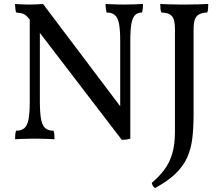

<svg xmlns="http://www.w3.org/2000/svg" viewBox="-20 -699 1111 968"><path d="M594 6 126 -605Q112 -623 99 -628.5Q86 -634 61 -636Q58 -647 57 -659Q56 -671 56 -679Q66 -678 78.5 -677.5Q91 -677 104.5 -676.5Q118 -676 130 -676Q149 -676 166.5 -677Q184 -678 197 -679L596 -150ZM56 3Q56 -10 57 -20.5Q58 -31 61 -40Q88 -40 103 -53Q118 -66 124 -98.5Q130 -131 130 -187V-610H181V-187Q181 -131 187 -98.5Q193 -66 208 -53Q223 -40 250 -40Q253 -31 254 -21Q255 -11 255 3Q240 2 222.5 1.5Q205 1 188 0.5Q171 0 156 0Q142 0 123 0.5Q104 1 86.5 1.5Q69 2 56 3ZM594 6 586 -94V-494Q586 -549 580 -579.5Q574 -610 559 -623Q544 -636 517 -636Q514 -653 513 -661.5Q512 -670 512 -679Q527 -678 543 -677.5Q559 -677 575.5 -676.5Q592 -676 606 -676Q627 -676 654 -677Q681 -678 701 -679Q701 -669 700 -658Q699 -647 696 -636Q674 -636 661 -623Q648 -610 642.5 -579.5Q637 -549 637 -494V0Q629 3 617 4.5Q605 6 594 6ZM956 -125Q956 -55 949.5 -1Q943 53 923 96.5Q903 140 864.5 177Q826 214 762 249Q755 245 751 238Q747 231 745 223Q783 191 809 156Q835 121 848.5 75Q862 29 862 -34V-549Q862 -583 856 -601Q850 -619 835 -627Q820 -635 793 -636Q790 -644 789 -655Q788 -666 788 -679Q803 -678 822.5 -677.5Q842 -677 864.5 -676.5Q887 -676 909 -676Q942 -676 977 -677Q1012 -678 1030 -679Q1030 -666 1029 -655Q1028 -644 1025 -636Q1000 -635 984.5 -627Q969 -619 962.5 -601Q956 -583 956 -549Z"/></svg>

Font: Vollkorn
Style: Regular
Weight: 400
Designer: Friedrich Althausen
Foundry: Friedrich Althausen
Version: Version 5.001